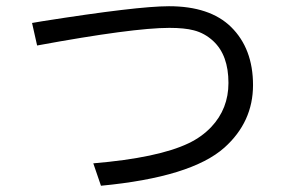

<svg xmlns="http://www.w3.org/2000/svg" viewBox="-20 -576 940 611"><path d="M82 -502.9 113.8 -508.3Q417 -556.2 517.6 -556.2Q647.9 -556.2 715.3 -490.2Q785.2 -421.4 785.2 -305.2Q785.2 -188 694.3 -106.4Q588.9 -12.2 301.3 15.1L276.9 -56.2Q483.4 -73.7 580.1 -120.1Q622.1 -140.1 652.3 -171.9Q707 -230 707 -312Q707 -400.4 658.7 -445.3Q631.3 -470.7 596.7 -479.5Q567.4 -487.3 519 -487.3Q402.8 -487.3 98.1 -431.2Z"/></svg>

Font: BIZ UDPGothic
Style: Regular
Weight: 400
Designer: TypeBank Co., Ltd.
Foundry: Morisawa Inc.
Version: Version 1.051